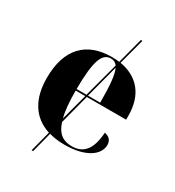

<svg xmlns="http://www.w3.org/2000/svg" viewBox="-199 -831 984 1078"><g transform="rotate(30 293.0 -292.5)"><path d="M173 129H183L217 -3C247 6 281 10 318 10C452 10 527 -44 527 -109C527 -138 511 -156 480 -162C473 -49 430 -3 356 -3C299 -3 262 -30 242 -94L292 -285H547V-309C547 -446 477 -526 360 -546L405 -714H395L351 -547C335 -549 319 -550 302 -550C138 -550 44 -454 44 -266C44 -131 99 -40 208 -5ZM220 -295C221 -479 246 -540 302 -540C319 -540 333 -534 344 -519L284 -295ZM373 -295H294L350 -508C367 -473 373 -406 373 -295ZM220 -285H282L236 -113C225 -156 220 -212 220 -285Z"/></g></svg>

Font: Noto Serif Display ExtraBold
Style: Regular
Weight: 800
Designer: Monotype Design Team
Foundry: Monotype Imaging Inc.
Version: Version 2.009